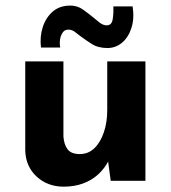

<svg xmlns="http://www.w3.org/2000/svg" viewBox="-20 -661 624 702"><path d="M212.9 21.5Q154.3 21.5 114.3 -15.1Q74.2 -51.8 72.3 -110.4V-436.5H211.9V-162.1Q213.9 -132.8 227.1 -115.2Q240.2 -97.7 271.5 -97.7Q302.7 -97.7 324.7 -118.7Q346.7 -139.6 359.4 -176.3Q372.1 -212.9 372.1 -258.8V-436.5H511.7V0H384.8L374 -80.1L376 -71.3Q361.3 -43.9 338.4 -22.9Q315.4 -2 283.7 9.8Q252 21.5 212.9 21.5ZM373 -485.4Q338.9 -485.4 315.9 -500Q293 -514.6 273.4 -529.3Q262.7 -538.1 252.4 -545.4Q242.2 -552.7 229.5 -552.7Q216.8 -552.7 209.5 -542.5Q202.1 -532.2 199.7 -517.6Q197.3 -502.9 200.2 -487.3H129.9Q125 -526.4 136.2 -561.5Q147.5 -596.7 172.9 -618.7Q198.2 -640.6 237.3 -640.6Q262.7 -640.6 282.7 -626.5Q302.7 -612.3 319.3 -598.6Q333 -586.9 345.2 -577.6Q357.4 -568.4 370.1 -568.4Q388.7 -568.4 392.1 -590.8Q395.5 -613.3 394.5 -637.7H464.8Q471.7 -594.7 460.9 -560.1Q450.2 -525.4 426.8 -505.4Q403.3 -485.4 373 -485.4Z"/></svg>

Font: Josefin Sans CFJ
Style: Bold
Weight: 700
Designer: Santiago Orozco
Foundry: Typemade
Version: Version 2.001